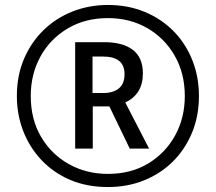

<svg xmlns="http://www.w3.org/2000/svg" viewBox="-20 -744 870 774"><path d="M415 10Q330 10 262.5 -19Q195 -48 147 -99Q99 -150 73.5 -216Q48 -282 48 -357Q48 -439 76.5 -506Q105 -573 155 -622Q205 -671 272 -697.5Q339 -724 415 -724Q496 -724 563.5 -696Q631 -668 680 -618Q729 -568 755.5 -501Q782 -434 782 -357Q782 -277 754.5 -210Q727 -143 677.5 -93.5Q628 -44 561 -17Q494 10 415 10ZM415 -43Q508 -43 577.5 -85Q647 -127 686 -198Q725 -269 725 -357Q725 -448 684.5 -519Q644 -590 574 -630.5Q504 -671 415 -671Q323 -671 252.5 -629Q182 -587 143 -516Q104 -445 104 -357Q104 -263 145.5 -192.5Q187 -122 257.5 -82.5Q328 -43 415 -43ZM283 -145V-574H400Q475 -574 515.5 -543Q556 -512 556 -448Q556 -364 485 -331L581 -145H503L421 -315H354V-145ZM396 -369Q436 -369 459 -387.5Q482 -406 482 -445Q482 -516 396 -516H353V-369Z"/></svg>

Font: Noto Sans Georgian ExtraCondensed
Style: Regular
Weight: 400
Width: 2
Designer: Monotype Design Team, Akaki Razmadze
Foundry: Google LLC
Version: Version 2.005; ttfautohint (v1.8.4.7-5d5b)